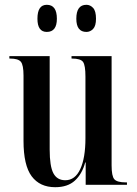

<svg xmlns="http://www.w3.org/2000/svg" viewBox="-20 -770 570 800"><path d="M210 10Q262 10 292 -17.5Q322 -45 335 -93H337V0H509V-10H505Q468 -10 456.5 -23Q445 -36 445 -81V-536H278V-526H280Q316 -526 326 -512Q336 -498 336 -451V-194Q336 -112 314.5 -65.5Q293 -19 252 -19Q218 -19 202.5 -48Q187 -77 187 -147V-536H19V-526H22Q56 -526 67 -512.5Q78 -499 78 -455V-183Q78 -81 112 -35.5Q146 10 210 10ZM340 -637Q356 -637 368 -649.5Q380 -662 380 -692Q380 -724 368 -737Q356 -750 340 -750Q298 -750 298 -692Q298 -637 340 -637ZM175 -637Q217 -637 217 -692Q217 -750 175 -750Q136 -750 136 -692Q136 -637 175 -637Z"/></svg>

Font: Noto Serif Display Condensed Semi
Style: Regular
Weight: 600
Width: 3
Designer: Monotype Design Team
Foundry: Monotype Imaging Inc.
Version: Version 1.900